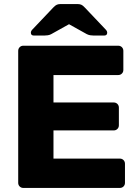

<svg xmlns="http://www.w3.org/2000/svg" viewBox="-20 -925 679 945"><path d="M94.8 0Q84.1 0 76.9 -7.2Q69.6 -14.5 69.6 -25.1V-674.5Q69.6 -685.5 76.9 -692.8Q84.1 -700 94.8 -700H561.6Q572.6 -700 579.9 -692.8Q587.1 -685.5 587.1 -674.5V-580.8Q587.1 -570.1 579.9 -562.9Q572.6 -555.6 561.6 -555.6H243.2V-420.6H539.6Q550.6 -420.6 557.9 -413.4Q565.1 -406.1 565.1 -395.1V-308.3Q565.1 -297.6 557.9 -290.4Q550.6 -283.1 539.6 -283.1H243.2V-144.4H569.6Q580.6 -144.4 587.9 -137.1Q595.1 -129.9 595.1 -118.9V-25.1Q595.1 -14.5 587.9 -7.2Q580.6 0 569.6 0ZM147.1 -750Q131.9 -750 131.9 -764.1Q131.9 -772.1 139.5 -779.8L242.1 -887.9Q252.5 -898.9 260.1 -901.9Q267.8 -905 277.3 -905H362.2Q372.1 -905 379.7 -901.9Q387.4 -898.9 397.4 -887.9L500 -779.8Q507.6 -772.1 507.6 -764.1Q507.6 -750 492.4 -750H441.6Q433.1 -750 424.4 -751.4Q415.6 -752.8 407.2 -757L319.7 -805.8L232.2 -757Q224.5 -752.8 215.4 -751.4Q206.4 -750 197.9 -750Z"/></svg>

Font: Rubik Light
Style: Regular
Weight: 300
Designer: Hubert and Fischer
Foundry: Hubert and Fischer
Version: Version 2.300;gftools[0.9.30]